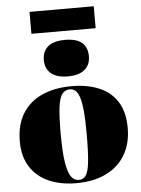

<svg xmlns="http://www.w3.org/2000/svg" viewBox="-64 -1027 798 1090"><g transform="rotate(-5 335.5 -482.0)"><path d="M327 14Q237 14 169.5 -16Q102 -46 64.5 -105Q27 -164 27 -249Q27 -344 66.5 -408Q106 -472 178 -504.5Q250 -537 347 -537Q436 -537 503 -509Q570 -481 607 -422.5Q644 -364 644 -273Q644 -184 605.5 -119.5Q567 -55 496 -20.5Q425 14 327 14ZM342 -3Q368 -3 382.5 -24Q397 -45 403 -100Q409 -155 409 -256Q409 -340 404 -392Q399 -444 389 -472Q379 -500 365.5 -510Q352 -520 335 -520Q309 -520 292.5 -499.5Q276 -479 269 -427Q262 -375 262 -280Q262 -167 272 -107Q282 -47 300 -25Q318 -3 342 -3ZM332 -594Q269 -594 236 -621.5Q203 -649 203 -699Q203 -747 235 -774.5Q267 -802 332 -802Q399 -802 429.5 -775Q460 -748 460 -698Q460 -649 427 -621.5Q394 -594 332 -594ZM146 -853V-978H512V-853Z"/></g></svg>

Font: Literata 72pt Black
Style: Regular
Weight: 900
Designer: Latin by Veronika Burian and Jose Scaglione. Greek by Irene Vlachou. Cyrillic by Vera Evstafieva.
Foundry: TypeTogether
Version: Version 3.002